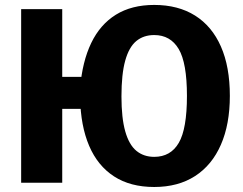

<svg xmlns="http://www.w3.org/2000/svg" viewBox="-20 -730 971 767"><path d="M596 -710.3Q691.6 -710.3 759.3 -667.8Q826.9 -625.2 862.5 -544.2Q898.2 -463.1 898.2 -347.1Q898.2 -233.7 862.5 -152.1Q826.9 -70.4 759.3 -26.7Q691.6 17 596 17Q500.8 17 435.5 -25.4Q370.2 -67.8 336.1 -147.5Q302.1 -227.2 300.1 -338.6V-378.8Q308.8 -484.1 344.3 -558Q379.8 -632 442.8 -671.2Q505.9 -710.3 596 -710.3ZM64.5 -693.4H228.6V-422.8H358V-295H228.6V0H64.5ZM596 -590Q553.5 -590 524.3 -565.9Q495.2 -541.7 480.2 -487.7Q465.2 -433.8 465.2 -344.8Q465.2 -258.4 480.4 -205Q495.6 -151.5 524.9 -127.4Q554.2 -103.4 596 -103.4Q661.6 -103.4 694.2 -159.3Q726.8 -215.2 726.8 -347.1Q726.8 -478.7 693.8 -534.3Q660.7 -590 596 -590Z"/></svg>

Font: Fira Sans Variable
Style: Regular
Weight: 400
Designer: Carrois Corporate & Edenspiekermann AG
Foundry: Carrois Corporate GbR & Edenspiekermann AG
Version: Version 4.202